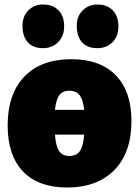

<svg xmlns="http://www.w3.org/2000/svg" viewBox="-20 -818 618 853"><path d="M564 -280Q564 -140 488 -62.5Q412 15 278 15Q150 15 82 -56.5Q14 -128 14 -261Q14 -400 88 -477.5Q162 -555 297 -555Q425 -555 494.5 -483.5Q564 -412 564 -280ZM224 -330H354Q349 -376 333.5 -395.5Q318 -415 288 -415Q259 -415 244 -395.5Q229 -376 224 -330ZM354 -220H224Q228 -168 243 -146.5Q258 -125 288 -125Q320 -125 335 -147Q350 -169 354 -220ZM80 -703Q80 -746 106 -772Q132 -798 171 -798Q215 -798 240 -772Q265 -746 265 -701Q265 -657 238 -630.5Q211 -604 171 -604Q127 -604 103.5 -630Q80 -656 80 -703ZM321 -703Q321 -746 347.5 -772Q374 -798 413 -798Q456 -798 481 -772Q506 -746 506 -701Q506 -656 479.5 -630Q453 -604 413 -604Q368 -604 344.5 -630Q321 -656 321 -703Z"/></svg>

Font: Bitter Pro Black
Style: Regular
Weight: 900
Designer: Sol Matas, and Bitter project Authors
Foundry: Sol Matas
Version: Version 1.010